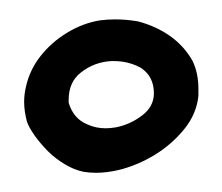

<svg xmlns="http://www.w3.org/2000/svg" viewBox="-20 -687 229 198"><path d="M184.6 -587.9Q182.6 -569.3 169.9 -553.7Q157.2 -538.1 139.6 -527.3Q122.1 -516.6 102.5 -511.7Q89.8 -508.8 79.1 -508.8Q72.3 -508.8 66.4 -509.8Q56.6 -511.7 46.9 -517.6Q37.1 -523.4 29.3 -531.2Q21.5 -539.1 15.6 -547.4Q9.8 -555.7 7.8 -561.5Q4.9 -572.3 4.9 -582Q4.9 -589.8 6.8 -597.7Q10.7 -615.2 22 -629.4Q33.2 -643.6 49.3 -653.3Q65.4 -663.1 83 -666Q90.8 -667 98.6 -667Q110.4 -667 122.1 -665Q140.6 -660.2 155.3 -649.9Q169.9 -639.6 178.7 -624Q184.6 -611.3 184.6 -595.7ZM138.7 -590.8Q138.7 -608.4 125 -617.2Q112.3 -624 97.7 -624H94.7Q77.1 -623 63.5 -612.3Q50.8 -602.5 50.8 -584V-581.1Q55.7 -564.5 70.3 -558.6Q79.1 -554.7 88.9 -554.7Q93.8 -554.7 99.6 -555.7Q114.3 -558.6 126.5 -567.9Q138.7 -577.1 138.7 -590.8Z"/></svg>

Font: Crafty Girls
Style: Regular
Weight: 400
Designer: Crystal Kluge
Foundry: Font Diner, Inc DBA Tart Workshop
Version: Version 1.000